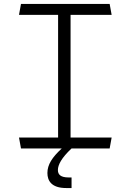

<svg xmlns="http://www.w3.org/2000/svg" viewBox="-20 -750 660 970"><path d="M86 -730 76 -675H273.5V-55H76L86 0H292C243.5 45 219.5 81.5 219.5 124C219.5 162 239 200 314.5 200H341.5V146.5H327C287 146.5 272.5 132.5 272.5 109C272.5 82.5 291 47.5 341.5 0H534L544 -55H336.5V-675H544L534 -730Z"/></svg>

Font: Monaspace Argon ExtraLight
Style: Regular
Weight: 200
Designer: Riley Cran & the Lettermatic Team
Foundry: Lettermatic
Version: Version 1.000 (Monaspace Argon)